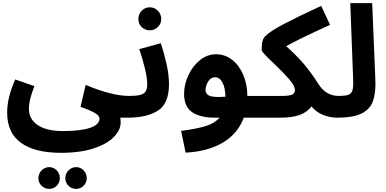

<svg xmlns="http://www.w3.org/2000/svg" viewBox="-20 -752 2486 1235"><path d="M78 -241 201 -198Q182 -147 174 -114.5Q166 -82 166 -52Q166 15 223 53Q280 91 385 91Q497 91 558.5 70.5Q620 50 620 10Q620 -7 592.5 -24Q565 -41 498 -65L531 -206Q700 -135 810 -135Q846 -135 863 -116.5Q880 -98 880 -67Q880 -35 858.5 -15Q837 5 800 5H754Q756 18 756 37Q756 83 713.5 128Q671 173 584 202Q497 231 372 231Q205 231 115.5 167Q26 103 26 -28Q26 -125 78 -241ZM227 394Q227 365 247.5 344Q268 323 297 323Q325 323 345 344Q365 365 365 394Q365 422 345 442.5Q325 463 297 463Q268 463 247.5 443Q227 423 227 394ZM400 394Q400 365 420.5 344Q441 323 470 323Q498 323 518 344Q538 365 538 394Q538 422 518 442.5Q498 463 470 463Q441 463 420.5 443Q400 423 400 394Z M810 -135Q856 -135 880.5 -141Q905 -147 916 -163Q927 -179 927 -211Q927 -250 912 -312Q897 -374 876 -436L1014 -474Q1035 -413 1051 -341.5Q1067 -270 1067 -211Q1067 -86 996 -40.5Q925 5 800 5ZM870 -630Q870 -661 891.5 -683Q913 -705 944 -705Q974 -705 995.5 -683Q1017 -661 1017 -630Q1017 -599 995.5 -578Q974 -557 944 -557Q913 -557 891.5 -578Q870 -599 870 -630Z M1721 -67Q1721 -35 1699.5 -15Q1678 5 1640 5H1548Q1510 108 1414 165Q1318 222 1174 230L1145 90Q1245 77 1303 59Q1361 41 1392 5H1365Q1266 5 1215 -31Q1164 -67 1164 -148Q1164 -208 1191.5 -267.5Q1219 -327 1266 -365Q1313 -403 1370 -403Q1428 -403 1474 -366.5Q1520 -330 1545.5 -268.5Q1571 -207 1571 -135H1650Q1686 -135 1703.5 -116.5Q1721 -98 1721 -67ZM1389 -128Q1400 -128 1430 -130Q1429 -187 1411 -221Q1393 -255 1364 -255Q1335 -255 1318.5 -227Q1302 -199 1302 -172Q1302 -153 1319 -140.5Q1336 -128 1389 -128Z M2229 -67Q2229 -35 2207.5 -15Q2186 5 2148 5Q2104 5 2059 -12.5Q2014 -30 1984 -67Q1953 -28 1904.5 -11.5Q1856 5 1781 5H1641L1651 -135H1791Q1841 -135 1859 -143.5Q1877 -152 1877 -172Q1877 -200 1841 -241.5Q1805 -283 1739 -346Q1701 -382 1682 -402.5Q1663 -423 1663 -432Q1663 -471 1669 -489.5Q1675 -508 1687 -520Q1719 -552 1807.5 -598.5Q1896 -645 2046 -714L2103 -592Q1904 -502 1821 -455Q1889 -394 1936 -338.5Q1983 -283 2026 -215Q2075 -135 2158 -135Q2194 -135 2211.5 -116.5Q2229 -98 2229 -67Z M2159 -135Q2200 -135 2219 -141.5Q2238 -148 2245 -165.5Q2252 -183 2252 -219Q2252 -243 2251 -258L2233 -732H2374L2394 -248L2395 -213Q2395 -140 2375.5 -93Q2356 -46 2302.5 -20.5Q2249 5 2149 5Z"/></svg>

Font: Noto Sans Arabic
Style: Bold
Weight: 700
Designer: Nadine Chahine
Foundry: Monotype Imaging Inc.
Version: Version 1.001